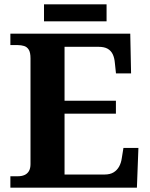

<svg xmlns="http://www.w3.org/2000/svg" viewBox="-20 -870 693 890"><path d="M28.1 0V-53H63.2Q80.5 -53 93.5 -58.7Q106.5 -64.3 114 -76.8Q121.4 -89.3 121.4 -109.6V-599.4Q121.4 -626.8 113.3 -639.7Q105.2 -652.7 91.6 -656.8Q78.1 -661 62 -661H28.1V-714H583.8L587.6 -529.7H517.6L512.6 -576.8Q510.6 -601.7 502.6 -618.4Q494.5 -635.2 478.9 -644.1Q463.3 -653 436.8 -653H279.2V-403.2H517.3V-343.2H279.2V-61H464.1Q490.3 -61 506.6 -71.1Q522.9 -81.1 532.3 -98.2Q541.6 -115.2 544.6 -137.2L552.2 -184.3H621.6L614.6 0ZM184 -771.1V-849.9H474V-771.1Z"/></svg>

Font: Noto Serif Sinhala
Style: Regular
Weight: 400
Designer: Jelle Bosma - Monotype Design Team
Foundry: Monotype Imaging Inc.
Version: Version 2.006